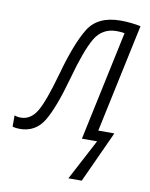

<svg xmlns="http://www.w3.org/2000/svg" viewBox="-134 -595 651 835"><g transform="rotate(10 192.0 -177.5)"><path d="M285 180 389 -47H318L420 -526Q401 -530 378 -532.5Q355 -535 331 -535Q230 -535 188.5 -467Q147 -399 109 -261Q73 -132 46 -88Q19 -44 -24 -44Q-40 -44 -52 -49V1Q-38 5 -20 5Q49 5 85 -53.5Q121 -112 159 -249Q194 -377 226 -432Q258 -487 322 -487Q339 -487 357 -484L254 0H321L226 180Z"/></g></svg>

Font: Noto Sans UI SemiCondensed Light
Style: Italic
Weight: 300
Width: 4
Designer: Monotype Design Team
Foundry: Monotype Imaging Inc.
Version: 1.001